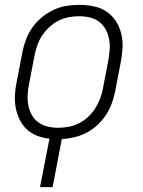

<svg xmlns="http://www.w3.org/2000/svg" viewBox="-20 -562 590 792"><path d="M145 210 184 10Q156 7 132 -2.5Q108 -12 90 -29Q72 -46 61 -68.5Q50 -91 45 -117Q40 -143 41.5 -170Q43 -197 49 -225L72 -345Q77 -371 86.5 -397Q96 -423 112.5 -447Q129 -471 152 -490Q175 -509 200.5 -521Q226 -533 253 -537.5Q280 -542 307 -542Q337 -542 366.5 -536Q396 -530 419 -514.5Q442 -499 457.5 -475.5Q473 -452 480 -424Q487 -396 485.5 -366Q484 -336 478 -305L455 -185Q450 -160 441 -135.5Q432 -111 417 -88Q402 -65 381.5 -46Q361 -27 337 -14.5Q313 -2 287 4Q261 10 235 12L197 210ZM221 -35Q242 -35 263 -39Q284 -43 304.5 -53Q325 -63 342 -78.5Q359 -94 371.5 -113Q384 -132 392 -153Q400 -174 404 -194L427 -314Q431 -337 432.5 -359.5Q434 -382 429.5 -403Q425 -424 415 -442Q405 -460 388.5 -472.5Q372 -485 350.5 -490Q329 -495 306 -495Q285 -495 263.5 -491Q242 -487 222 -477Q202 -467 185 -451.5Q168 -436 155 -417Q142 -398 134.5 -377Q127 -356 123 -336L100 -216Q95 -193 94 -170.5Q93 -148 97 -127Q101 -106 111 -88Q121 -70 138 -57.5Q155 -45 176.5 -40Q198 -35 221 -35Z"/></svg>

Font: Lode Dark
Style: Italic
Weight: 400
Italic angle: -11°
Monospace: yes
Designer: Belleve Invis
Foundry: Belleve Invis
Version: Version 29.2.0; ttfautohint (v1.8.3)